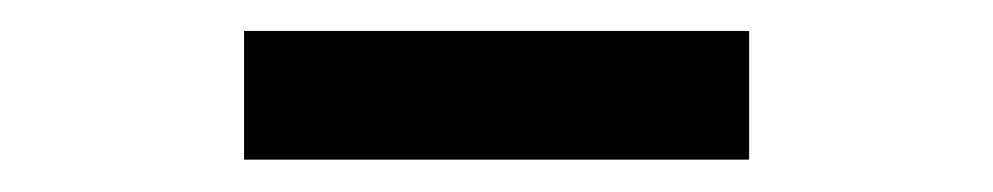

<svg xmlns="http://www.w3.org/2000/svg" viewBox="-20 -625 626 121"><path d="M133.8 -605.5H452.1V-524.4H133.8Z"/></svg>

Font: Crimson Pro Black
Style: Regular
Weight: 900
Designer: Jacques Le Bailly
Foundry: Baron von Fonthausen
Version: Version 1.003